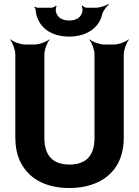

<svg xmlns="http://www.w3.org/2000/svg" viewBox="-20 -935 698 965"><path d="M329 -108C245 -108 203 -154 203 -242V-661C203 -685 217 -722 229 -735L227 -737C214 -725 177 -711 153 -711H107C83 -711 46 -725 33 -737L31 -735C43 -722 57 -685 57 -661V-242C57 -201 64 -164 77 -133C116 -43 201 10 329 10C368 10 405 5 438 -6C535 -37 602 -114 602 -242V-661C602 -685 616 -722 628 -735L626 -737C613 -725 576 -711 552 -711H505C481 -711 444 -725 431 -737L429 -735C441 -722 455 -685 455 -661V-242C455 -154 414 -108 329 -108ZM328 -832C292 -832 268 -847 261 -876C259 -884 261 -900 265 -905L261 -907C258 -902 246 -896 238 -896H170C165 -896 157 -900 154 -902L152 -899C155 -897 159 -891 159 -886C160 -869 164 -852 171 -838C194 -784 251 -751 328 -751C353 -751 377 -755 398 -762C443 -778 481 -809 493 -861C498 -880 515 -903 527 -912L525 -915C512 -906 481 -896 461 -896H417C409 -896 397 -902 394 -907L390 -905C394 -900 396 -884 394 -876C387 -847 363 -832 328 -832Z"/></svg>

Font: Asimov
Style: Edge
Weight: 500
Designer: Google
Version: Version 2.000980: 2014